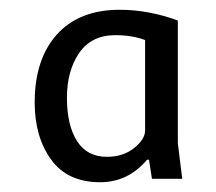

<svg xmlns="http://www.w3.org/2000/svg" viewBox="-20 -629 442 393"><path d="M344 -587V-336L353 -263H291L285 -302H281Q242 -256 185 -256Q118 -256 84.5 -302.5Q51 -349 51 -419Q51 -508 96.5 -558.5Q142 -609 225 -609Q284 -609 344 -587ZM277 -362V-547Q251 -557 216 -557Q167 -557 142 -520.5Q117 -484 117 -429Q117 -373 137.5 -340.5Q158 -308 199 -308Q232 -308 254.5 -326Q277 -344 277 -362Z"/></svg>

Font: BreeCF
Style: Light
Weight: 300
Designer: Veronika Burian, Jos Scaglione
Foundry: TypeTogether
Version: Version 0.0.2